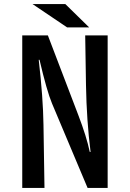

<svg xmlns="http://www.w3.org/2000/svg" viewBox="-20 -899 639 944"><path d="M301.3 -878.9 418.5 -764.2H310.1L140.1 -878.9ZM89.4 -725.1H215.3L364.7 -334Q405.8 -226.6 421.4 -151.9H425.3Q405.8 -306.6 402.8 -480L398.9 -725.1H509.3V24.9H410.6L235.8 -390.1Q210.4 -450.7 174.3 -605H170.4Q191.9 -418.9 193.8 -284.2L198.7 24.9H89.4Z"/></svg>

Font: UDEV Gothic 35
Style: Bold
Weight: 700
Version: v2.1.0; ttfautohint (v1.8.4.7-5d5b-dirty) -l 6 -r 45 -G 200 